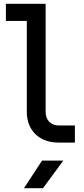

<svg xmlns="http://www.w3.org/2000/svg" viewBox="-20 -750 440 1010"><path d="M374 0V-90H289C247 -90 220 -118 220 -162V-730H11V-640H121V-161C121 -64 187 0 287 0ZM206 240 313 95H201L106 240Z"/></svg>

Font: Tekne LDO Medium
Style: Regular
Weight: 500
Monospace: yes
Designer: Alessio Laiso, Mario Rullo, Paolo Rosset
Foundry: Alessio Laiso
Version: Version 1.000;hotconv 1.0.109;makeotfexe 2.5.65596